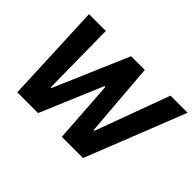

<svg xmlns="http://www.w3.org/2000/svg" viewBox="-127 -984 1268 1268"><g transform="rotate(45 506.5 -350.0)"><path d="M122 0H316L500 -436H508L538 0H736L1013 -700H853L662 -180H655L613 -700H485L262 -180H255L249 -700H92Z"/></g></svg>

Font: Fixel Display
Style: Bold Italic
Weight: 700
Italic angle: -10°
Designer: AlfaBravo + MacPaw
Foundry: Kyrylo Tkachov, Marchela Mozhyna, Serhii Makarenko, Maria Weinstein, Zakhar Kryvoshyya
Version: Version 1.210;Glyphs 3.2 (3217)